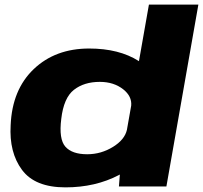

<svg xmlns="http://www.w3.org/2000/svg" viewBox="-20 -805 876 829"><path d="M493.5 0 497.5 -51.5Q496 -50.5 494 -49.5Q392 4 262.5 4Q131 4 75 -71.5Q19 -147 26 -264.5Q32.5 -418 125.8 -506.8Q219 -595.5 365 -595.5Q494 -595.5 579 -541.5Q579.5 -541 580 -541L623 -785H836.5L698.5 0ZM528 -244.5 546.5 -349Q550 -389 512.5 -419Q471.5 -451.5 411 -451.5Q343 -451.5 299 -417Q255 -382.5 244.5 -291.5Q233.5 -204.5 262.2 -171.8Q291 -139 356.5 -139Q417 -139 469 -171.5Q518.5 -202.5 528 -244.5Z"/></svg>

Font: Anybody ExtraExpanded ExtraBold
Style: Italic
Weight: 800
Width: 8
Italic angle: -10°
Designer: Tyler Finck
Foundry: Etcetera Type Company
Version: Version 1.010; ttfautohint (v1.8.3) -l 8 -r 50 -G 200 -x 14 